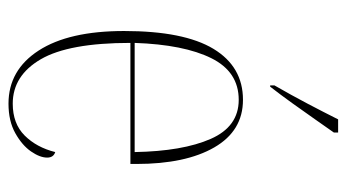

<svg xmlns="http://www.w3.org/2000/svg" viewBox="-202 -604 816 452"><g transform="rotate(90 206.0 -378.0)"><path d="M224 10Q145 10 99 -61Q53 -132 53 -262Q53 -403 95 -472.5Q137 -542 215 -542Q288 -542 327 -474.5Q366 -407 366 -291V-277H81Q81 -132 119.5 -66Q158 0 224 0Q271 0 299 -28Q327 -56 338 -100Q351 -96 351 -81Q351 -64 336.5 -43Q322 -22 293.5 -6Q265 10 224 10ZM338 -287Q336 -400 307 -466Q278 -532 215 -532Q149 -532 117 -467.5Q85 -403 81 -287ZM181 -616Q204 -656 224 -694Q244 -732 261 -766H292V-756Q280 -739 261.5 -712.5Q243 -686 222.5 -657.5Q202 -629 184 -606H181Z"/></g></svg>

Font: Noto Serif Display Condensed Thin
Style: Regular
Weight: 100
Width: 3
Designer: Monotype Design Team
Foundry: Monotype Imaging Inc.
Version: Version 2.009